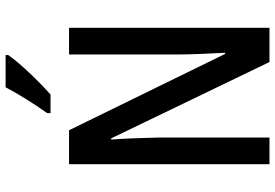

<svg xmlns="http://www.w3.org/2000/svg" viewBox="-168 -812 980 684"><g transform="rotate(-90 322.0 -470.0)"><path d="M468 -931V-940H353C330 -896 296 -841 261 -792V-780H327C371 -818 442 -892 468 -931ZM565 0V-714H470V-324C470 -275 473 -219 476 -158H472L200 -714H79V0H174V-395C173 -447 171 -502 167 -564H171L443 0Z"/></g></svg>

Font: Noto Sans Sinhala UI Condensed Medium
Style: Regular
Weight: 500
Width: 3
Designer: Jelle Bosma - Monotype Design Team
Foundry: Monotype Imaging Inc.
Version: Version 2.006